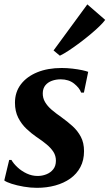

<svg xmlns="http://www.w3.org/2000/svg" viewBox="-21 -868 512 898"><path d="M371.5 -435H358.5Q351 -456.5 325.8 -476.8Q300.5 -497 263 -497Q240.5 -497 221.5 -490Q202.5 -483 191 -468.8Q179.5 -454.5 179 -432.5Q178.5 -410 189.5 -391Q200.5 -372 220.2 -355Q240 -338 266 -320Q294.5 -299.5 318.5 -277.8Q342.5 -256 357.2 -228Q372 -200 372 -161Q372 -118.5 355 -86.5Q338 -54.5 307.8 -33Q277.5 -11.5 237.5 -0.5Q197.5 10.5 151.5 10.5Q121.5 10.5 89.8 5Q58 -0.5 33.2 -8.5Q8.5 -16.5 -1 -24L22 -120H32.5Q42 -103 60.8 -85.5Q79.5 -68 104 -56.5Q128.5 -45 155 -45Q176.5 -45 196 -52.8Q215.5 -60.5 228 -76.2Q240.5 -92 240.5 -116.5Q240.5 -139.5 228.8 -157.8Q217 -176 196.5 -193Q176 -210 149.5 -227.5Q125.5 -244 102.5 -265.8Q79.5 -287.5 64.2 -317.5Q49 -347.5 49 -387.5Q49 -437.5 76.8 -473.8Q104.5 -510 153.5 -530Q202.5 -550 267.5 -550Q292.5 -550 318 -547Q343.5 -544 363.2 -539.8Q383 -535.5 391.5 -532ZM229.5 -632 387.5 -847.5 471 -775Q462.5 -763 444 -745Q425.5 -727 401.5 -707Q377.5 -687 351.5 -667.5Q325.5 -648 301.2 -632Q277 -616 259 -607.5Z"/></svg>

Font: Merriweather 60pt
Style: Bold Italic
Weight: 700
Italic angle: -7.8°
Version: Version 2.101